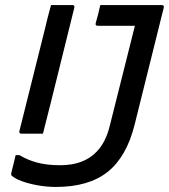

<svg xmlns="http://www.w3.org/2000/svg" viewBox="-20 -720 669 760"><path d="M182 -700H266Q277 -700 274 -689Q243 -565 212.5 -440.5Q182 -316 150 -191H65Q54 -191 57 -202Q82 -301 106.5 -400Q131 -499 156 -598Q162 -624 168.5 -649.5Q175 -675 182 -700ZM219 -66Q310 -66 361 -118Q399 -156 415 -224Q439 -320 463.5 -417Q488 -514 514 -618H367Q356 -618 359 -629Q364 -647 368.5 -664Q373 -681 377 -700H620Q631 -700 628 -689Q599 -573 570.5 -458Q542 -343 513 -227Q481 -99 406 -39.5Q331 20 201 20Q165 20 129 13.5Q93 7 66 -3Q39 -13 26 -25Q23 -29 25 -37Q30 -55 33.5 -71Q37 -87 42 -106H57Q90 -86 128.5 -76Q167 -66 219 -66Z"/></svg>

Font: Recursive Sn Lnr St
Style: Italic
Weight: 400
Italic angle: -15°
Version: Version 1.079;hotconv 1.0.112;makeotfexe 2.5.65598; ttfautoh